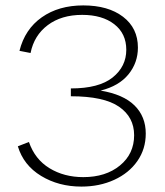

<svg xmlns="http://www.w3.org/2000/svg" viewBox="-20 -684 612 710"><path d="M519 -190Q519 -133 488 -88.5Q457 -44 402.5 -19Q348 6 281 6Q197 6 132 -33.5Q67 -73 46 -143L87 -159Q109 -95 163 -62Q217 -29 288 -29Q371 -29 423.5 -72Q476 -115 476 -184Q476 -251 420 -289.5Q364 -328 242 -328V-357Q346 -357 396.5 -397.5Q447 -438 447 -500Q447 -560 402.5 -594.5Q358 -629 284 -629Q207 -629 156.5 -591Q106 -553 93 -488L52 -496Q72 -576 134.5 -620Q197 -664 288 -664Q380 -664 435 -622Q490 -580 490 -508Q490 -452 455 -409Q420 -366 352 -349Q436 -335 477.5 -294Q519 -253 519 -190Z"/></svg>

Font: Ysabeau Infant Light
Style: Regular
Weight: 300
Designer: Christian Thalmann (Catharsis Fonts)
Version: Version 0.003